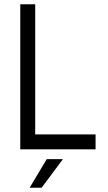

<svg xmlns="http://www.w3.org/2000/svg" viewBox="-20 -700 508 900"><path d="M75 0V-680H145V-70H428V0ZM119 180 199 46H275L175 180Z"/></svg>

Font: Teachers
Style: Regular
Weight: 400
Designer: Alfredo Marco Pradil, Chank Diesel
Version: Version 1.001